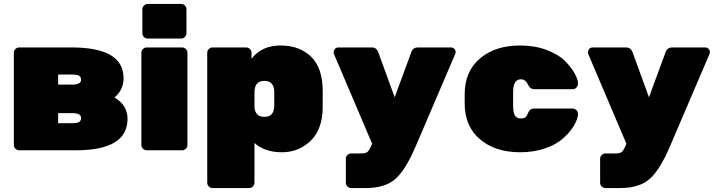

<svg xmlns="http://www.w3.org/2000/svg" viewBox="-20 -760 3621 971"><path d="M364 0H77Q66 0 58 -8Q50 -16 50 -27V-493Q50 -504 58 -512Q66 -520 77 -520H344Q605 -520 605 -364Q605 -306 559 -267Q625 -228 625 -159Q625 0 364 0ZM274 -188V-137H344Q370 -137 380 -143Q390 -149 390 -164Q390 -188 344 -188ZM274 -383V-332H344Q390 -332 390 -356Q390 -371 380 -377Q370 -383 344 -383Z M901 0H722Q711 0 703 -8Q695 -16 695 -27V-493Q695 -504 703 -512Q711 -520 722 -520H901Q912 -520 920 -512Q928 -504 928 -493V-27Q928 -16 920 -8Q912 0 901 0ZM923 -713V-592Q923 -581 915 -573Q907 -565 896 -565H727Q716 -565 708 -573Q700 -581 700 -592V-713Q700 -724 708 -732Q716 -740 727 -740H896Q907 -740 915 -732Q923 -724 923 -713Z M1612 -299V-220Q1612 -108 1552 -49Q1492 10 1405.5 10Q1319 10 1267 -37V164Q1267 175 1259 183Q1251 191 1240 191H1055Q1044 191 1036 183Q1028 175 1028 164V-493Q1028 -504 1036 -512Q1044 -520 1055 -520H1225Q1236 -520 1244 -512Q1252 -504 1252 -493V-463Q1304 -530 1399 -530Q1494 -530 1553 -473.5Q1612 -417 1612 -299ZM1267 -293V-219Q1270 -169 1317 -169Q1367 -169 1367 -227V-293Q1367 -351 1317 -351Q1267 -351 1267 -293Z M1756 16H1806Q1830 16 1839.5 7.5Q1849 -1 1862 -33L1668 -489Q1667 -492 1667 -496Q1671 -520 1692 -520H1861Q1884 -520 1893 -496L1976 -268L2060 -496Q2068 -520 2094 -520H2261Q2270 -520 2277 -513.5Q2284 -507 2284 -499Q2284 -491 2283 -489L2084 -24Q2032 99 1979.5 145Q1927 191 1831 191H1756Q1745 191 1737 183Q1729 175 1729 164V43Q1729 32 1737 24Q1745 16 1756 16Z M2575 -295V-225Q2575 -191 2584 -176Q2593 -161 2612 -161Q2631 -161 2638 -167.5Q2645 -174 2652.5 -192.5Q2660 -211 2681 -211H2876Q2887 -211 2895 -203Q2903 -195 2903 -182Q2903 -169 2894 -147Q2885 -125 2863 -97Q2841 -69 2809 -45.5Q2777 -22 2725 -6Q2673 10 2610 10Q2485 10 2407.5 -55.5Q2330 -121 2330 -237V-283Q2330 -399 2407.5 -464.5Q2485 -530 2610 -530Q2684 -530 2744 -507.5Q2804 -485 2836.5 -452.5Q2869 -420 2886 -389Q2903 -358 2903 -341.5Q2903 -325 2895 -317Q2887 -309 2876 -309H2681Q2662 -309 2652 -329Q2638 -359 2615 -359Q2575 -359 2575 -295Z M3042 16H3092Q3116 16 3125.5 7.5Q3135 -1 3148 -33L2954 -489Q2953 -492 2953 -496Q2957 -520 2978 -520H3147Q3170 -520 3179 -496L3262 -268L3346 -496Q3354 -520 3380 -520H3547Q3556 -520 3563 -513.5Q3570 -507 3570 -499Q3570 -491 3569 -489L3370 -24Q3318 99 3265.5 145Q3213 191 3117 191H3042Q3031 191 3023 183Q3015 175 3015 164V43Q3015 32 3023 24Q3031 16 3042 16Z"/></svg>

Font: Rubik One
Style: Regular
Weight: 400
Designer: Hubert and Fischer with Elvire Volk Leonovitch
Foundry: Hubert and Fischer with Elvire Volk Leonovitch
Version: Version 1.001